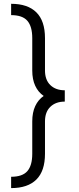

<svg xmlns="http://www.w3.org/2000/svg" viewBox="-20 -819 411 994"><path d="M147 -22.9V-190.4Q147 -236.8 162.4 -269.8Q177.7 -302.7 206.1 -322.3Q177.7 -341.8 162.4 -374.8Q147 -407.7 147 -454.1V-621.6Q147 -682.1 121.6 -711.4Q96.2 -740.7 37.6 -740.7V-799.3Q123.5 -799.3 168.2 -755.1Q212.9 -710.9 212.9 -621.6V-454.1Q212.9 -405.3 240.7 -378.4Q268.6 -351.6 315.4 -351.6V-293Q268.6 -293 240.7 -266.1Q212.9 -239.3 212.9 -190.4V-22.9Q212.9 66.4 168.2 110.6Q123.5 154.8 37.6 154.8V96.2Q96.2 96.2 121.6 66.9Q147 37.6 147 -22.9Z"/></svg>

Font: Giphurs Light
Style: Regular
Weight: 300
Version: Version 0.920; ttfautohint (v1.8.4.7-5d5b)